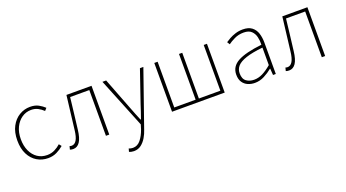

<svg xmlns="http://www.w3.org/2000/svg" viewBox="-57 -1122 3509 1949"><g transform="rotate(-20 1697.0 -148.0)"><path d="M295 13Q228 13 174.5 -19.5Q121 -52 90 -113.5Q59 -175 59 -262Q59 -351 92 -413Q125 -475 179 -507.5Q233 -540 296 -540Q350 -540 387 -519.5Q424 -499 450 -474L427 -448Q401 -473 369 -490Q337 -507 296 -507Q240 -507 195 -476Q150 -445 123.5 -390Q97 -335 97 -262Q97 -190 122 -135.5Q147 -81 191.5 -50.5Q236 -20 296 -20Q340 -20 377 -38.5Q414 -57 442 -83L463 -57Q430 -28 388 -7.5Q346 13 295 13Z M565 13Q553 13 545 11.5Q537 10 529 7L538 -28Q543 -27 548 -25.5Q553 -24 560 -24Q593 -24 613.5 -58Q634 -92 642 -162Q653 -254 664 -345Q675 -436 686 -527H957V0H921V-494H714Q704 -409 694.5 -325.5Q685 -242 674 -156Q664 -69 636.5 -28Q609 13 565 13Z M1136 244Q1123 244 1109 241Q1095 238 1085 233L1094 200Q1102 204 1114 206.5Q1126 209 1138 209Q1188 209 1222 166.5Q1256 124 1278 61L1293 12L1075 -527H1115L1248 -183Q1261 -149 1276.5 -109.5Q1292 -70 1307 -35H1312Q1325 -70 1338 -109.5Q1351 -149 1362 -183L1480 -527H1517L1307 74Q1294 115 1271 154Q1248 193 1215 218.5Q1182 244 1136 244Z M1635 0V-527H1671V-33H1902V-527H1937V-33H2169V-527H2204V0Z M2528 13Q2487 13 2452.5 -2Q2418 -17 2397 -48.5Q2376 -80 2376 -130Q2376 -218 2459 -263.5Q2542 -309 2720 -329Q2722 -372 2712.5 -412.5Q2703 -453 2675 -480Q2647 -507 2592 -507Q2536 -507 2491 -485Q2446 -463 2420 -443L2402 -472Q2419 -484 2447.5 -500Q2476 -516 2513.5 -528Q2551 -540 2594 -540Q2656 -540 2691.5 -512.5Q2727 -485 2741.5 -440Q2756 -395 2756 -341V0H2726L2721 -70H2718Q2678 -37 2629.5 -12Q2581 13 2528 13ZM2531 -20Q2578 -20 2623 -42.5Q2668 -65 2720 -109V-298Q2606 -286 2538.5 -263.5Q2471 -241 2442 -208.5Q2413 -176 2413 -131Q2413 -70 2448 -45Q2483 -20 2531 -20Z M2897 13Q2885 13 2877 11.5Q2869 10 2861 7L2870 -28Q2875 -27 2880 -25.5Q2885 -24 2892 -24Q2925 -24 2945.5 -58Q2966 -92 2974 -162Q2985 -254 2996 -345Q3007 -436 3018 -527H3289V0H3253V-494H3046Q3036 -409 3026.5 -325.5Q3017 -242 3006 -156Q2996 -69 2968.5 -28Q2941 13 2897 13Z"/></g></svg>

Font: Noto Sans KR Thin
Style: Regular
Weight: 100
Designer: Ryoko NISHIZUKA 西塚涼子 (kana, bopomofo & ideographs); Paul D. Hunt (Latin, Greek & Cyrillic); Sandoll Communications 산돌커뮤니
Foundry: Adobe
Version: Version 2.004-H2;hotconv 1.0.118;makeotfexe 2.5.65603